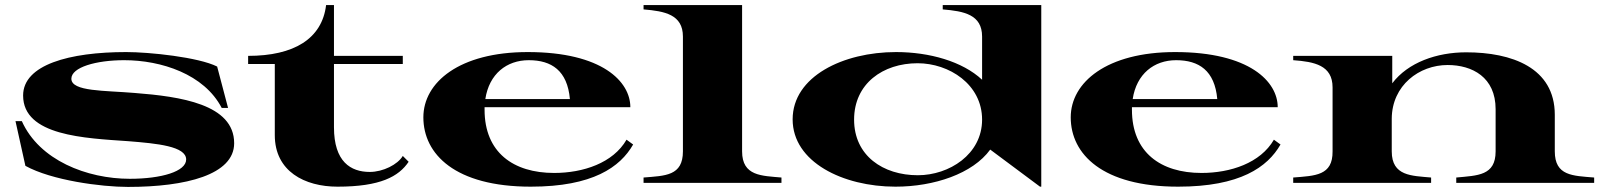

<svg xmlns="http://www.w3.org/2000/svg" viewBox="-20 -720 6306 756"><path d="M484 16C712 16 902 -32 902 -156C902 -310 690 -340 510 -354C393 -364 261 -359 261 -410C261 -455 358 -483 469 -483C615 -483 784 -428 853 -295H878L835 -458C761 -495 568 -515 477 -515C253 -515 71 -465 71 -344C71 -185 314 -176 486 -164C599 -155 713 -144 713 -92C713 -45 616 -16 491 -16C322 -16 135 -89 66 -243H41L80 -67C183 -10 378 16 484 16Z M957 -468H1062V-188C1062 -45 1180 15 1309 15C1478 15 1550 -25 1589 -83L1566 -106C1546 -72 1488 -43 1436 -43C1361 -43 1295 -83 1295 -219V-468H1566V-500H1295V-700H1264C1248 -567 1137 -500 957 -500Z M2070 15C2314 15 2422 -62 2473 -151L2447 -170C2394 -78 2276 -39 2162 -39C2001 -39 1888 -120 1888 -288V-298H2462C2462 -398 2352 -515 2058 -515C1789 -515 1647 -396 1647 -258C1647 -113 1772 15 2070 15ZM1891 -330C1906 -429 1975 -483 2062 -483C2152 -483 2214 -442 2224 -330Z M2514 -21V0H3057V-21C2980 -28 2902 -26 2902 -124V-700H2514V-683C2597 -676 2669 -663 2669 -576V-124C2669 -27 2599 -28 2514 -21Z M3506 15C3658 15 3810 -36 3879 -131L4075 15H4080V-700H3692V-683C3775 -676 3847 -663 3847 -576V-406C3770 -478 3640 -515 3508 -515C3300 -515 3101 -419 3101 -250C3101 -82 3299 15 3506 15ZM3594 -30C3457 -30 3343 -107 3343 -249C3343 -391 3457 -471 3593 -471C3717 -471 3847 -388 3847 -249C3847 -112 3717 -30 3594 -30Z M4619 15C4863 15 4971 -62 5022 -151L4996 -170C4943 -78 4825 -39 4711 -39C4550 -39 4437 -120 4437 -288V-298H5011C5011 -398 4901 -515 4607 -515C4338 -515 4196 -396 4196 -258C4196 -113 4321 15 4619 15ZM4440 -330C4455 -429 4524 -483 4611 -483C4701 -483 4763 -442 4773 -330Z M6102 -124V-268C6102 -454 5932 -514 5753 -514C5637 -514 5524 -474 5462 -392V-500H5072V-483C5155 -477 5227 -463 5227 -376V-124C5228 -28 5158 -28 5072 -21V0H5615V-21C5539 -28 5460 -26 5460 -124V-253C5461 -384 5568 -464 5680 -464C5777 -464 5869 -416 5869 -290V-124C5869 -28 5798 -29 5714 -21V0H6257V-21C6173 -28 6102 -27 6102 -124Z"/></svg>

Font: Sprat Extended
Style: Bold
Weight: 700
Width: 9
Designer: Ethan Nakache
Foundry: Collletttivo
Version: Version 2.000;Glyphs 3.2 (3217)